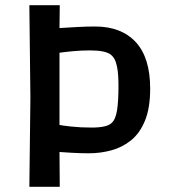

<svg xmlns="http://www.w3.org/2000/svg" viewBox="-20 -719 651 739"><path d="M93 0 97 -343 93 -699H210L209 -611Q242 -613 277 -615Q312 -617 346 -617Q447 -617 502.5 -557Q558 -497 558 -378Q558 -303 538 -254.5Q518 -206 484.5 -179Q451 -152 409 -140.5Q367 -129 322 -129Q290 -129 255.5 -131Q221 -133 209 -134L210 0ZM332 -228Q391 -228 409 -245Q425 -259 430.5 -294.5Q436 -330 436 -387Q436 -434 431 -459Q426 -484 419 -494.5Q412 -505 406 -509Q385 -525 326 -525Q294 -525 261.5 -522Q229 -519 209 -516V-238Q218 -236 253.5 -232Q289 -228 332 -228Z"/></svg>

Font: Ruda
Style: Bold
Weight: 700
Designer: Mariela Monsalve and Angelina Sanchez
Foundry: Mariela Monsalve and Angelina Sanchez
Version: Version 2.000